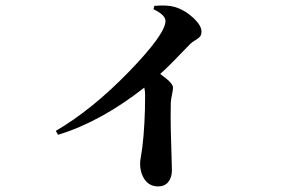

<svg xmlns="http://www.w3.org/2000/svg" viewBox="-20 -610 1040 688"><path d="M530 -577 533 -589Q580 -593 606 -585Q641 -575 671.5 -547Q702 -519 702 -497Q702 -486 697 -479.5Q692 -473 680 -466Q668 -459 661 -452Q653 -444 633.5 -423.5Q614 -403 594 -383Q574 -363 554 -345Q570 -333 578 -326.5Q586 -320 593 -311.5Q600 -303 600 -295Q600 -289 596.5 -272Q593 -255 592 -243Q591 -185 592 -144Q593 -103 594.5 -57.5Q596 -12 596 0Q596 26 583 42Q570 58 547 58Q516 58 499 34Q482 10 482 -25Q482 -33 485.5 -52.5Q489 -72 490 -82Q500 -165 500 -270Q500 -284 497 -296Q340 -173 188 -127L180 -141Q310 -217 441.5 -352.5Q573 -488 573 -535Q573 -556 530 -577Z"/></svg>

Font: Swei Spring CJKtc
Style: Bold
Weight: 700
Version: Version 1.021